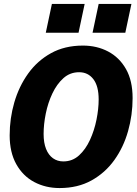

<svg xmlns="http://www.w3.org/2000/svg" viewBox="-20 -941 692 973"><path d="M282 12Q211 12 153.5 -18.5Q96 -49 62.5 -109Q29 -169 29 -255Q29 -341 52.5 -422Q76 -503 122.5 -568Q169 -633 238.5 -671.5Q308 -710 400 -710Q471 -710 528 -680Q585 -650 618.5 -591Q652 -532 652 -444Q652 -358 629 -276.5Q606 -195 559.5 -130Q513 -65 443.5 -26.5Q374 12 282 12ZM301 -123Q347 -123 380.5 -153.5Q414 -184 436 -232Q458 -280 469 -334.5Q480 -389 480 -437Q480 -505 453 -540Q426 -575 381 -575Q335 -575 301.5 -545Q268 -515 245.5 -467.5Q223 -420 212 -365.5Q201 -311 201 -262Q201 -217 213.5 -186Q226 -155 248.5 -139Q271 -123 301 -123ZM449 -775 480 -921H646L615 -775ZM212 -775 243 -921H409L378 -775Z"/></svg>

Font: Azeret Mono Thin
Style: Bold Italic
Weight: 700
Italic angle: -12°
Version: Version 1.002